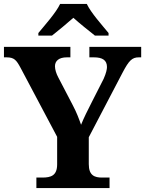

<svg xmlns="http://www.w3.org/2000/svg" viewBox="-20 -951 734 971"><path d="M174 -784V-771H243C271 -793 321 -834 351 -861C381 -834 432 -793 460 -771H529V-784C498 -822 440 -886 419 -931H284C263 -886 205 -822 174 -784ZM164 0H534V-53H496C459 -53 429 -63 429 -121V-257L600 -584C632 -645 648 -661 682 -661H694V-714H432V-661H455C499 -661 521 -646 521 -612C521 -601 517 -581 504 -552L446 -438C424 -395 403 -353 390 -320C379 -351 368 -381 348 -419L274 -561C265 -578 258 -599 258 -616C258 -643 278 -661 318 -661H336V-714H0V-661H13C52 -661 63 -647 84 -608L269 -259V-120C269 -63 238 -53 194 -53H164Z"/></svg>

Font: Noto Serif Georgian Bold
Style: Regular
Weight: 700
Designer: Monotype Design Team, Akaki Razmadze
Foundry: Google LLC
Version: Version 2.003